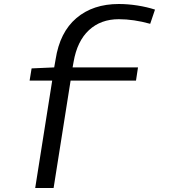

<svg xmlns="http://www.w3.org/2000/svg" viewBox="-20 -730 858 960"><path d="M138 -388 251 -393 258 -433Q279 -569 362 -639.5Q445 -710 574 -710Q620 -710 667.5 -702.5Q715 -695 755 -682L731 -611Q648 -634 574 -634Q484 -634 425 -579.5Q366 -525 348 -421L343 -393H670L660 -327H333L248 210H156L241 -327H128Z"/></svg>

Font: Georama Extended
Style: Regular
Weight: 400
Width: 7
Designer: Jean-Baptiste Levee
Foundry: Production Type
Version: Version 1.000